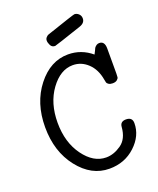

<svg xmlns="http://www.w3.org/2000/svg" viewBox="-150 -898 824 999"><g transform="rotate(-20 262.5 -398.0)"><path d="M202 -727Q202 -737 208.5 -744Q215 -751 219.5 -753Q224 -755 234 -758Q378 -807 384 -807Q397 -807 407.5 -797Q418 -787 418 -772Q418 -746 386 -736Q238 -686 234 -686Q217 -686 209.5 -700.5Q202 -715 202 -727ZM40 -306Q40 -440 111.5 -531Q183 -622 281 -622Q354 -622 411 -574Q417 -585 420 -591.5Q423 -598 424.5 -601Q426 -604 426 -605Q438 -622 454 -622Q484 -622 484 -581V-442Q484 -429 483 -422Q482 -415 473.5 -408Q465 -401 449 -401Q435 -401 427 -406.5Q419 -412 417.5 -417Q416 -422 414 -434Q404 -493 368 -527Q332 -561 285 -561Q216 -561 162.5 -487.5Q109 -414 109 -306Q109 -197 162.5 -123.5Q216 -50 286 -50Q328 -50 369 -78.5Q410 -107 415 -172Q417 -201 449 -201Q484 -201 484 -168Q484 -98 425.5 -43.5Q367 11 282 11Q183 11 111.5 -80Q40 -171 40 -306Z"/></g></svg>

Font: CMU Typewriter Text
Style: Regular
Weight: 500
Monospace: yes
Version: Version 0.7.0